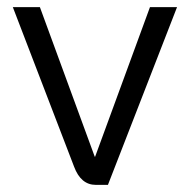

<svg xmlns="http://www.w3.org/2000/svg" viewBox="-20 -519 533 539"><path d="M188 -51 16 -499H92L246 -79H247L401 -499H477L283 0H249Q207 0 188 -51Z"/></svg>

Font: Stavian Regular
Style: Regular
Weight: 400
Version: Version 1.000; ttfautohint (v1.6)